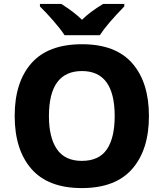

<svg xmlns="http://www.w3.org/2000/svg" viewBox="-20 -951 836 981"><path d="M398 10Q226 10 140.5 -88Q55 -186 55 -359Q55 -531 140.5 -628Q226 -725 399 -725Q571 -725 656 -627.5Q741 -530 741 -358Q741 -186 655.5 -88Q570 10 398 10ZM398 -129Q486 -129 526 -188Q566 -247 566 -358Q566 -588 399 -588Q230 -588 230 -358Q230 -248 271 -188.5Q312 -129 398 -129ZM615 -918Q525 -826 490 -771H310Q290 -802 253 -844.5Q216 -887 184 -918V-931H293Q357 -891 399 -850Q439 -890 507 -931H615Z"/></svg>

Font: Noto Sans UI ExtraBold
Style: Regular
Weight: 800
Designer: Monotype Design Team
Foundry: Monotype Imaging Inc.
Version: Version 1.001